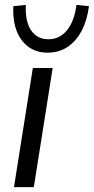

<svg xmlns="http://www.w3.org/2000/svg" viewBox="-20 -764 383 784"><path d="M37.1 0 114.1 -486.3H195.1L118.1 0ZM174.4 -548.9Q130.1 -548.9 97.5 -571.8Q64.9 -594.8 48.2 -637.5Q31.5 -680.2 34.5 -738.7L85.4 -744.1Q82.3 -676.7 106.9 -640.2Q131.6 -603.7 177.3 -603.7Q223.5 -603.7 253.4 -640.2Q283.3 -676.7 292.3 -744.1L343.2 -738.7Q335.7 -680.2 313 -637.5Q290.3 -594.8 255 -571.8Q219.7 -548.9 174.4 -548.9Z"/></svg>

Font: Nunito Sans 12pt ExtraLight
Style: Italic
Weight: 200
Italic angle: -9°
Designer: Vernon Adams
Foundry: Vernon Adams
Version: Version 3.101;gftools[0.9.27]